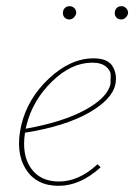

<svg xmlns="http://www.w3.org/2000/svg" viewBox="-20 -599 435 622"><path d="M205 -536Q195 -536 189 -542.5Q183 -549 184 -558Q184 -567 190 -573Q196 -579 205 -579Q214 -579 220.5 -573Q227 -567 227 -557Q226 -549 219.5 -542.5Q213 -536 205 -536ZM374 -579Q382 -579 388.5 -572.5Q395 -566 395 -557Q394 -549 387.5 -542.5Q381 -536 373 -536Q363 -536 357 -542.5Q351 -549 352 -558Q352 -567 358 -573Q364 -579 374 -579ZM283 -410Q329 -410 344.5 -384.5Q360 -359 354 -327Q344 -277 267.5 -233.5Q191 -190 61 -169Q50 -98 80 -54.5Q110 -11 171 -11Q236 -11 296 -67L306 -57Q240 3 170 3Q97 3 63 -52Q29 -107 49 -194Q70 -281 139.5 -345.5Q209 -410 283 -410ZM338 -327Q338 -339 338.5 -354.5Q339 -370 323.5 -383Q308 -396 279 -396Q211 -396 148.5 -335Q86 -274 66 -194L63 -182Q182 -203 255 -242.5Q328 -282 338 -327Z"/></svg>

Font: EauTestInfant Thin
Style: Italic
Weight: 250
Italic angle: -12°
Designer: Christian Thalmann (Catharsis Fonts)
Version: Version 0.001;PS 000.001;hotconv 1.0.88;makeotf.lib2.5.64775